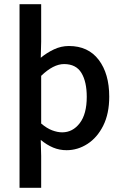

<svg xmlns="http://www.w3.org/2000/svg" viewBox="-20 -704 583 914"><path d="M73 190V-684H176V-505L174 -429Q203 -453 237 -469Q271 -485 308 -485Q400 -485 450 -419Q500 -353 500 -244Q500 -163 471.5 -106Q443 -49 396.5 -19Q350 11 297 11Q263 11 233 -1.5Q203 -14 174 -38L176 38V190ZM276 -74Q326 -74 359.5 -117.5Q393 -161 393 -243Q393 -315 367.5 -357Q342 -399 285 -399Q234 -399 176 -343V-116Q203 -93 228.5 -83.5Q254 -74 276 -74Z"/></svg>

Font: Narnoor Medium
Style: Regular
Weight: 500
Designer: S. Sridhar Murthy
Foundry: SIL International
Version: Version 3.000